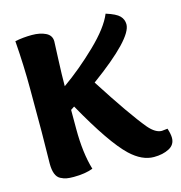

<svg xmlns="http://www.w3.org/2000/svg" viewBox="-102 -765 819 868"><g transform="rotate(-15 307.0 -331.5)"><path d="M51.8 -231V-431.2Q51.8 -541 43 -658.2Q81.1 -666 122.1 -666Q160.2 -666 186.5 -653.1Q212.9 -640.1 212.9 -611.8Q212.9 -606.9 209.5 -531Q206.1 -455.1 206.1 -403.8Q287.1 -460.9 366 -536.9Q444.8 -612.8 469.2 -672.9Q516.1 -658.2 532 -641.6Q547.9 -625 547.9 -602.1Q547.9 -536.1 340.8 -384.8Q456.1 -205.1 517.1 -131.8Q548.8 -95.2 578.1 -95.2Q581.1 -95.2 605 -98.1Q613.8 -70.8 613.8 -53.2Q613.8 -21 584.5 -5.6Q555.2 9.8 513.2 9.8Q458 9.8 403.8 -41Q333 -107.9 223.1 -304.2Q221.2 -303.2 206.1 -293V-203.1Q206.1 -90.8 230 -11.2Q192.9 2.9 139.2 2.9Q119.1 2.9 106 0.5Q92.8 -2 78.4 -9.5Q64 -17.1 56.9 -35.6Q49.8 -54.2 49.8 -83Q49.8 -102.1 50.8 -154.5Q51.8 -207 51.8 -231Z"/></g></svg>

Font: Sukar
Style: black
Weight: 900
Designer: Dario Muhafara - Ghiath Alsory
Foundry: Dario Muhafara - Ghiath Alsory
Version: Version 1.00 March 27, 2016, initial release